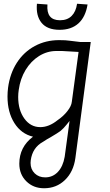

<svg xmlns="http://www.w3.org/2000/svg" viewBox="-20 -725 584 1024"><path d="M83 148Q83 59 156 4Q93 -11 56.5 -69Q20 -127 20 -210Q20 -233 23 -257Q33 -333 70 -390.5Q107 -448 165.5 -479.5Q224 -511 295 -511Q333 -511 350 -508L408 -501H464L382 118Q372 191 326.5 235Q281 279 215 279Q158 279 120.5 242Q83 205 83 148ZM287 -84Q318 -105 339.5 -132.5Q361 -160 363 -182L399 -448L311 -453H280Q231 -453 188 -426Q145 -399 116.5 -352Q88 -305 80 -246Q77 -227 77 -208Q77 -138 110 -92.5Q143 -47 195 -47Q241 -47 287 -84ZM325 111 351 -80Q349 -78 334.5 -59.5Q320 -41 302 -26Q287 -15 253 5Q229 18 210 31Q153 62 144 130Q143 135 143 144Q143 178 165 199.5Q187 221 221 221Q261 221 288.5 192Q316 163 325 111ZM177 -705 233 -701Q226 -617 300 -617Q339 -617 362 -640Q385 -663 391 -705L447 -701Q436 -634 398 -600Q360 -566 298 -566Q232 -566 201.5 -603.5Q171 -641 177 -705Z"/></svg>

Font: Bellota
Style: Italic
Weight: 400
Italic angle: -7.5°
Designer: Kemie Guaida
Foundry: Kemie Guaida
Version: Version 4.001